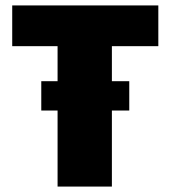

<svg xmlns="http://www.w3.org/2000/svg" viewBox="-20 -687 628 707"><path d="M192 0V-517H25V-667H563V-517H392V0ZM132 -280V-388H456V-280Z"/></svg>

Font: Maven Pro Black
Style: Regular
Weight: 900
Designer: Joe Prince
Foundry: Joe Prince
Version: Version 2.103